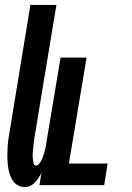

<svg xmlns="http://www.w3.org/2000/svg" viewBox="-20 -755 540 783"><path d="M81 8Q64 8 50 -1Q36 -10 28.5 -24Q21 -38 17 -54Q13 -70 11.5 -87Q10 -104 10 -121Q10 -138 11 -155Q12 -172 14.5 -189Q17 -206 20 -223L104 -735H210L123 -209Q122 -203 121 -197.5Q120 -192 119.5 -186.5Q119 -181 118 -175Q117 -169 116.5 -163.5Q116 -158 115.5 -152.5Q115 -147 114.5 -141.5Q114 -136 113.5 -130Q113 -124 113 -118.5Q113 -113 114 -107.5Q115 -102 115.5 -96.5Q116 -91 118 -85.5Q120 -80 126 -80Q133 -80 138.5 -86Q144 -92 147.5 -98.5Q151 -105 153.5 -111.5Q156 -118 158 -124.5Q160 -131 162 -138Q164 -145 165.5 -151.5Q167 -158 168 -165Q169 -172 170 -179L227 -520H333L261 -88H419L405 0H141L149 -50Q144 -40 137.5 -30Q131 -20 122.5 -11Q114 -2 103 3Q92 8 81 8Z"/></svg>

Font: Iosevka Extrabold
Style: Italic
Weight: 800
Italic angle: -9°
Monospace: yes
Designer: Belleve Invis
Foundry: Belleve Invis
Version: Version 32.5.0; ttfautohint (v1.8.4)